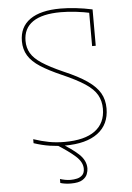

<svg xmlns="http://www.w3.org/2000/svg" viewBox="-62 -786 725 1052"><g transform="rotate(-5 300.0 -260.0)"><path d="M271 10Q230 10 187.5 3.5Q145 -3 100 -18V-40Q145 -25 185 -17.5Q225 -10 271 -10Q381 -10 438 -52Q495 -94 495 -173Q495 -216 476 -249.5Q457 -283 411.5 -313Q366 -343 288 -377Q217 -408 172 -437Q127 -466 106 -500.5Q85 -535 85 -580Q85 -658 143 -699Q201 -740 311 -740Q350 -740 395 -735Q440 -730 486 -720V-520H466V-713L482 -700Q437 -710 393 -715Q349 -720 311 -720Q209 -720 157 -684.5Q105 -649 105 -580Q105 -542 122.5 -512Q140 -482 182 -454.5Q224 -427 296 -395Q378 -360 425.5 -327Q473 -294 494 -257.5Q515 -221 515 -173Q515 -85 451.5 -37.5Q388 10 271 10ZM285 220Q270 220 255 218Q240 216 227 212V190Q239 194 254.5 197Q270 200 285 200Q303 200 320.5 196Q338 192 350 180Q362 168 362 145Q362 109 325.5 76Q289 43 220 0L238 -9Q305 30 343.5 65.5Q382 101 382 145Q382 159 375.5 176.5Q369 194 348.5 207Q328 220 285 220Z"/></g></svg>

Font: M PLUS Code Latin Expanded Thin
Style: Regular
Weight: 250
Width: 7
Designer: Coji Morishita
Foundry: UNDERFOREST DESIGN
Version: Version 1.002; ttfautohint (v1.8.3)